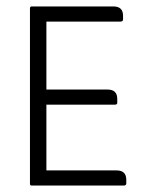

<svg xmlns="http://www.w3.org/2000/svg" viewBox="-20 -576 444 596"><path d="M124 -47H342Q372 -47 372 -18V-7Q372 0 364 0H78Q73 0 73 -6V-549Q73 -556 78 -556H332Q362 -556 362 -527V-516Q362 -509 354 -509H124V-298H314Q344 -298 344 -269V-257Q344 -251 336 -251H124Z"/></svg>

Font: Zain Light
Style: Regular
Weight: 300
Designer: Zain,Boutros
Foundry: Mobile Telecommunications Company (Zain), 2024
Version: Version 1.51; ttfautohint (v1.8.4)